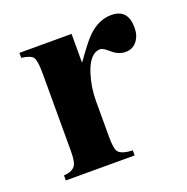

<svg xmlns="http://www.w3.org/2000/svg" viewBox="-93 -557 629 645"><g transform="rotate(-20 222.0 -235.0)"><path d="M429.2 -403.8Q429.2 -375 414.1 -356Q398.9 -336.9 374 -336.9Q348.6 -336.9 326.9 -356Q305.2 -375 296.4 -375Q257.8 -375 237.3 -309.6Q223.1 -263.7 223.1 -217.3V-89.4Q223.1 -47.4 230.5 -36.1Q241.2 -19.5 282.7 -18.1V0H36.6V-18.1Q69.8 -19.5 80.1 -40Q86.4 -53.2 86.4 -89.4V-362.8Q86.4 -409.2 78.4 -421.6Q70.3 -434.1 36.6 -438.5V-456.1H223.1V-353Q266.1 -413.6 284.7 -431.6Q324.2 -470.2 369.6 -470.2Q429.2 -470.2 429.2 -403.8Z"/></g></svg>

Font: Dai Banna SIL Book
Style: Bold
Weight: 700
Designer: Victor Gaultney
Foundry: SIL International
Version: Version 2.000